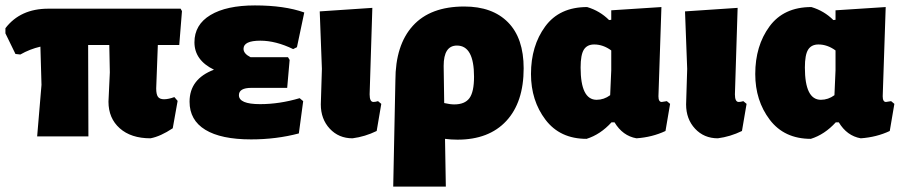

<svg xmlns="http://www.w3.org/2000/svg" viewBox="-28 -503 3338 708"><path d="M109 0 125 -190 121 -331Q82 -322 47 -302L29 -304L-8 -380V-399Q47 -471 150 -471H638L643 -462L633 -337H554L548 -177Q548 -155 554.5 -146Q561 -137 577 -137Q593 -137 615 -145L627 -131L609 -30Q564 0 527 7Q455 7 413.5 -30Q372 -67 372 -128L377 -236L375 -337H297L298 0Z M898 11Q787 11 729 -24.5Q671 -60 671 -128Q671 -212 761 -246Q689 -281 689 -347Q689 -412 748 -447.5Q807 -483 912 -483Q1021 -483 1094 -457L1067 -329L1053 -322Q989 -353 932 -353Q870 -353 870 -323Q870 -305 896 -292H1034L1040 -282L1031 -179H899Q853 -179 853 -152Q853 -119 931 -119Q1003 -119 1077 -141L1090 -130L1074 -11Q991 11 898 11Z M1272 7Q1221 7 1188 -28.5Q1155 -64 1155 -118L1159 -249L1151 -461L1345 -474L1335 -155Q1335 -127 1349 -127Q1356 -127 1366 -130L1378 -120L1361 -20Q1318 1 1272 7Z M1422 185 1430 -206Q1430 -337 1494.5 -408Q1559 -479 1684 -479Q1788 -479 1845.5 -420.5Q1903 -362 1903 -251Q1903 -126 1839 -57Q1775 12 1659 12Q1635 12 1613 9L1616 185ZM1608 -260 1610 -123Q1632 -118 1647 -118Q1686 -118 1703 -141Q1720 -164 1720 -220Q1720 -335 1657 -335Q1608 -335 1608 -260Z M2135 9Q2037 9 1983.5 -61.5Q1930 -132 1930 -230Q1930 -334 1982.5 -405.5Q2035 -477 2137 -477Q2184 -463 2218 -429L2226 -430V-465L2411 -477L2400 -148Q2400 -127 2412 -127Q2413 -127 2431 -130L2443 -120L2426 -20Q2377 3 2319 7Q2268 -2 2238 -52H2227Q2186 -7 2135 9ZM2113 -254Q2113 -135 2172 -135Q2199 -135 2222 -152L2226 -244V-317Q2196 -339 2163 -339Q2137 -339 2125 -320Q2113 -301 2113 -254Z M2619 7Q2568 7 2535 -28.5Q2502 -64 2502 -118L2506 -249L2498 -461L2692 -474L2682 -155Q2682 -127 2696 -127Q2703 -127 2713 -130L2725 -120L2708 -20Q2665 1 2619 7Z M2962 9Q2864 9 2810.5 -61.5Q2757 -132 2757 -230Q2757 -334 2809.5 -405.5Q2862 -477 2964 -477Q3011 -463 3045 -429L3053 -430V-465L3238 -477L3227 -148Q3227 -127 3239 -127Q3240 -127 3258 -130L3270 -120L3253 -20Q3204 3 3146 7Q3095 -2 3065 -52H3054Q3013 -7 2962 9ZM2940 -254Q2940 -135 2999 -135Q3026 -135 3049 -152L3053 -244V-317Q3023 -339 2990 -339Q2964 -339 2952 -320Q2940 -301 2940 -254Z"/></svg>

Font: Alegreya Sans Black
Style: Regular
Weight: 900
Designer: Juan Pablo del Peral
Foundry: Huerta Tipografica
Version: Version 2.007